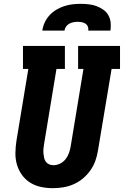

<svg xmlns="http://www.w3.org/2000/svg" viewBox="-20 -975 647 1003"><path d="M256 8Q224 8 193.5 1.5Q163 -5 137.5 -21Q112 -37 94.5 -61.5Q77 -86 68.5 -115Q60 -144 60.5 -176Q61 -208 66 -240L128 -615H100V-735H319V-615H275L210 -221Q208 -209 207 -197Q206 -185 207 -173.5Q208 -162 210.5 -150.5Q213 -139 219.5 -130Q226 -121 236.5 -116.5Q247 -112 259 -112Q277 -112 294 -120.5Q311 -129 322.5 -143.5Q334 -158 340 -175Q346 -192 349 -209L416 -615H388V-735H607V-615H563L492 -190Q488 -163 478.5 -136Q469 -109 452.5 -85.5Q436 -62 413.5 -43Q391 -24 364.5 -12.5Q338 -1 310.5 3.5Q283 8 256 8ZM201 -815Q204 -837 213.5 -857.5Q223 -878 238.5 -895Q254 -912 274 -924Q294 -936 315.5 -943Q337 -950 358.5 -952.5Q380 -955 402 -955Q423 -955 444 -952.5Q465 -950 484 -943Q503 -936 519.5 -924.5Q536 -913 546 -895.5Q556 -878 558 -857Q560 -836 557 -815H441Q443 -826 439 -836Q435 -846 426.5 -851.5Q418 -857 407.5 -859Q397 -861 386 -861Q375 -861 364 -859Q353 -857 342.5 -851.5Q332 -846 325 -836Q318 -826 317 -815Z"/></svg>

Font: Iosevka Slab Heavy Extended
Style: Italic
Weight: 900
Width: 7
Italic angle: -9°
Monospace: yes
Designer: Belleve Invis
Foundry: Belleve Invis
Version: Version 11.1.0; ttfautohint (v1.8.3)